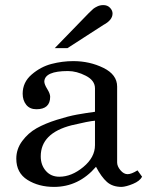

<svg xmlns="http://www.w3.org/2000/svg" viewBox="-20 -719 596 754"><path d="M44 -96Q44 -134 67.5 -165.5Q91 -197 124 -215.5Q157 -234 203 -248.5Q249 -263 282.5 -269Q316 -275 353 -280V-372Q353 -403 317 -421.5Q281 -440 247 -440Q156 -440 154 -399Q154 -388 165.5 -369.5Q177 -351 177 -339Q177 -290 123 -290Q97 -290 83 -307.5Q69 -325 69 -351Q69 -396 104.5 -426.5Q140 -457 182.5 -468Q225 -479 268 -479Q332 -479 386 -452.5Q440 -426 440 -379V-81Q440 -66 453 -50.5Q466 -35 481 -35Q496 -35 520 -50L538 -25Q529 -8 502.5 3Q476 14 458 15Q422 15 400 -4.5Q378 -24 357 -64Q289 15 192 15Q132 15 88 -12.5Q44 -40 44 -96ZM140 -105Q140 -71 160 -48Q180 -25 213 -25Q261 -25 307 -63Q353 -101 353 -149V-245Q328 -243 261 -227Q140 -196 140 -105ZM195 -530 329 -668Q341 -680 346.5 -684.5Q352 -689 362.5 -694Q373 -699 386 -699Q402 -699 412 -688.5Q422 -678 422 -666Q422 -640 386 -621L245 -530Q245 -530 195 -530Z"/></svg>

Font: Academico
Style: Regular
Weight: 400
Foundry: Steinberg Media Technologies GmbH
Version: Version 0.902